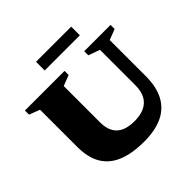

<svg xmlns="http://www.w3.org/2000/svg" viewBox="-215 -1050 1259 1259"><g transform="rotate(-45 414.0 -421.0)"><path d="M646.5 -287.5V-616L567 -644.5V-682.5H811V-644.5L737 -616V-282.5Q737 -182 701.8 -116Q666.5 -50 597.5 -17.5Q528.5 15 426.5 15Q315.5 15 240.8 -15.5Q166 -46 128.5 -109.2Q91 -172.5 91 -270.5V-616L17 -644.5V-682.5H384.5V-644.5L310.5 -616V-278Q310.5 -227 329 -192.8Q347.5 -158.5 384.2 -141.5Q421 -124.5 476 -124.5Q531.5 -124.5 569.5 -142.5Q607.5 -160.5 627 -196.8Q646.5 -233 646.5 -287.5ZM294.5 -776.5V-857H620.5V-776.5Z"/></g></svg>

Font: Newsreader ExtraBold
Style: Regular
Weight: 800
Designer: Hugues Gentile
Foundry: Production Type
Version: Version 1.003